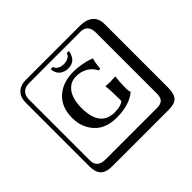

<svg xmlns="http://www.w3.org/2000/svg" viewBox="-209 -1030 1517 1517"><g transform="rotate(-45 550.0 -271.0)"><path d="M649.9 -674.8Q634.8 -579.6 548.8 -580.1Q505.9 -580.1 477.5 -605Q449.2 -629.9 446.8 -674.8H472.2Q476.1 -653.8 497.6 -641.4Q519 -628.9 548.8 -628.9Q577.6 -628.9 599.9 -641.4Q622.1 -653.8 626 -674.8ZM664.1 -128.9Q664.1 -220.7 657.2 -271L658.2 -273.9Q687 -271 711.9 -271L767.1 -273.9V-271Q760.3 -226.1 759.8 -144Q759.8 -114.3 767.1 -103V-101.1Q687 -34.2 546.9 -34.2Q423.8 -34.2 358.9 -105.5Q293.9 -176.8 293.9 -280.8Q293.9 -401.9 366.5 -468Q439 -534.2 561 -534.2Q601.1 -534.2 646 -526.1Q690.9 -518.1 715.3 -509.3L740.2 -501L742.2 -498Q729 -448.2 727.1 -400.9L708 -399.9Q685.1 -445.8 643.6 -469.5Q602.1 -493.2 549.8 -493.2Q481 -493.2 441.4 -438.5Q401.9 -383.8 401.9 -286.1Q401.9 -75.2 564 -75.2Q634.8 -75.2 664.1 -103ZM249 -717.8Q204.1 -717.8 179.9 -693.8Q155.8 -669.9 155.8 -625V53.2Q155.8 136.2 249 136.2H820.8Q865.7 136.2 884.8 117.2Q903.8 98.1 903.8 53.2V-625Q903.8 -717.8 820.8 -717.8ZM1000 84Q1000 152.8 973.4 182.4Q946.8 211.9 880.9 211.9H249Q181.2 211.9 150.6 181.4Q120.1 150.9 120.1 84V-625Q120.1 -687 154.1 -720.5Q188 -753.9 249 -753.9H851.1Q920.9 -753.9 960.4 -721.9Q1000 -689.9 1000 -625Z"/></g></svg>

Font: Linux Biolinum Keyboard O
Style: Regular
Weight: 700
Designer: Philipp H. Poll
Foundry: Philipp H. Poll
Version: Version 0.6.1